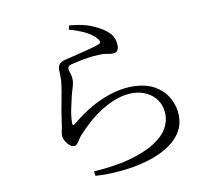

<svg xmlns="http://www.w3.org/2000/svg" viewBox="-87 -880 1174 1028"><g transform="rotate(-10 500.0 -366.0)"><path d="M348 17Q401 14 452.5 6Q504 -2 538 -11Q630 -36 682.5 -70Q735 -104 756 -141Q777 -178 777 -215Q777 -260 756 -292.5Q735 -325 699.5 -342.5Q664 -360 621 -360Q579 -360 536.5 -345Q494 -330 453.5 -305Q413 -280 377.5 -248.5Q342 -217 312 -183Q305 -175 298 -163.5Q291 -152 283.5 -143.5Q276 -135 266 -135Q249 -135 232 -156Q223 -166 217.5 -179Q212 -192 212 -202Q212 -214 216 -231Q220 -248 222 -266Q226 -296 232 -332Q238 -368 245 -403Q252 -438 255 -462Q260 -494 259 -515Q258 -536 258 -552Q258 -568 266.5 -580Q275 -592 299 -598Q325 -605 361.5 -613.5Q398 -622 433.5 -631.5Q469 -641 488 -648Q511 -656 489 -680Q470 -704 431.5 -722.5Q393 -741 346 -754L352 -776Q422 -770 464 -753.5Q506 -737 532 -719Q565 -697 577 -674Q589 -651 589 -625Q589 -606 581 -596.5Q573 -587 557 -587Q544 -587 535 -589Q526 -591 514 -592.5Q502 -594 480 -593Q451 -592 421 -587.5Q391 -583 366.5 -577.5Q342 -572 329 -569Q317 -566 312.5 -561Q308 -556 308 -548Q308 -540 314 -522.5Q320 -505 320 -490Q321 -472 314.5 -451Q308 -430 301 -404Q293 -370 285 -332Q277 -294 277 -257Q277 -240 291 -251Q333 -286 375.5 -313Q418 -340 460.5 -358Q503 -376 545 -385.5Q587 -395 625 -395Q701 -395 749.5 -366.5Q798 -338 822.5 -292.5Q847 -247 847 -197Q847 -143 818 -101.5Q789 -60 739 -31Q689 -2 624.5 15.5Q560 33 489.5 39.5Q419 46 351 42Z"/></g></svg>

Font: Noto Serif TC
Style: Regular
Weight: 400
Designer: Ryoko NISHIZUKA  (kana & ideographs); Frank Grießhammer (Latin, Greek & Cyrillic); Wenlong ZHANG  (bopomofo); Sandoll Co
Foundry: Adobe
Version: Version 2.003-H1;hotconv 1.1.1;makeotfexe 2.6.0